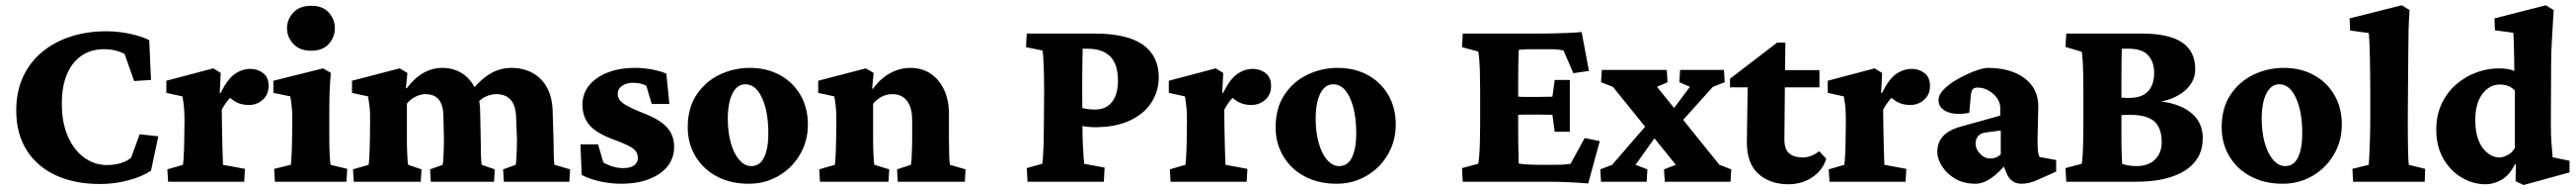

<svg xmlns="http://www.w3.org/2000/svg" viewBox="-20 -703 9989 735"><path d="M368.2 8.8Q269.5 8.8 196.3 -24.9Q123 -58.6 83 -122.6Q43 -186.5 43 -275.4Q43 -349.6 69.8 -406.7Q96.7 -463.9 144.5 -502.9Q192.4 -542 255.4 -562Q318.4 -582 392.6 -582Q438.5 -582 483.9 -572.3Q529.3 -562.5 558.6 -547.9L565.4 -393.6L500 -389.6L462.9 -495.1Q444.3 -503.9 424.8 -508.3Q405.3 -512.7 383.8 -512.7Q333 -512.7 296.4 -487.8Q259.8 -462.9 239.7 -416Q219.7 -369.1 219.7 -301.8Q219.7 -228.5 243.2 -175.3Q266.6 -122.1 306.6 -93.3Q346.7 -64.5 394.5 -64.5Q421.9 -64.5 446.3 -71.3Q470.7 -78.1 488.3 -92.8L521.5 -183.6L593.8 -175.8L565.4 -43Q535.2 -21.5 481 -6.3Q426.8 8.8 368.2 8.8Z M631.8 0 628.9 -47.9 689.5 -65.4Q690.4 -69.3 691.4 -85Q692.4 -100.6 693.4 -121.6Q694.3 -142.6 694.3 -161.1L695.3 -234.4Q695.3 -261.7 693.8 -281.7Q692.4 -301.8 687.5 -330.1L625 -343.8V-390.6L806.6 -438.5L835.9 -420.9L832 -343.8L835 -342.8Q862.3 -397.5 890.6 -417Q918.9 -436.5 951.2 -436.5Q978.5 -436.5 1000 -420.4Q1021.5 -404.3 1021.5 -370.1Q1021.5 -336.9 998.5 -316.9Q975.6 -296.9 945.3 -296.9Q919.9 -296.9 900.4 -305.7Q880.9 -314.5 856.4 -338.9L887.7 -336.9Q873 -327.1 860.8 -311.5Q848.6 -295.9 839.8 -278.3L840.8 -205.1Q841.8 -166 842.3 -136.2Q842.8 -106.4 843.8 -88.4Q844.7 -70.3 844.7 -65.4L929.7 -49.8L926.8 0Z M1045.9 0 1043 -49.8 1107.4 -65.4Q1108.4 -69.3 1109.4 -85Q1110.4 -100.6 1111.3 -121.1Q1112.3 -141.6 1112.3 -161.1L1113.3 -234.4Q1113.3 -262.7 1111.8 -282.7Q1110.4 -302.7 1105.5 -330.1L1040 -343.8V-390.6L1232.4 -438.5L1262.7 -420.9Q1259.8 -388.7 1258.3 -356.4Q1256.8 -324.2 1256.8 -284.2V-159.2Q1256.8 -131.8 1258.3 -102.5Q1259.8 -73.2 1261.7 -65.4L1326.2 -49.8L1323.2 0ZM1186.5 -506.8Q1141.6 -506.8 1117.2 -533.2Q1092.8 -559.6 1092.8 -593.8Q1092.8 -627.9 1117.2 -654.3Q1141.6 -680.7 1186.5 -680.7Q1231.4 -680.7 1254.9 -654.3Q1278.3 -627.9 1278.3 -593.8Q1278.3 -559.6 1254.9 -533.2Q1231.4 -506.8 1186.5 -506.8Z M1351.6 0 1348.6 -47.9 1409.2 -65.4Q1410.2 -69.3 1411.1 -85Q1412.1 -100.6 1413.1 -121.1Q1414.1 -141.6 1414.1 -161.1L1415 -234.4Q1415 -252 1414.6 -266.6Q1414.1 -281.2 1412.1 -296.4Q1410.2 -311.5 1407.2 -330.1L1344.7 -343.8V-390.6L1529.3 -438.5L1559.6 -420.9L1553.7 -362.3L1556.6 -361.3Q1587.9 -402.3 1622.6 -421.4Q1657.2 -440.4 1695.3 -440.4Q1735.4 -440.4 1768.1 -421.4Q1800.8 -402.3 1821.3 -363.3Q1841.8 -324.2 1841.8 -263.7L1843.8 -163.1Q1843.8 -131.8 1844.7 -102.1Q1845.7 -72.3 1847.7 -65.4L1898.4 -47.9L1895.5 0H1650.4L1647.5 -47.9L1696.3 -65.4Q1698.2 -76.2 1699.2 -93.8Q1700.2 -111.3 1700.7 -130.9Q1701.2 -150.4 1701.2 -164.1L1699.2 -251Q1699.2 -283.2 1690.4 -302.7Q1681.6 -322.3 1666 -330.6Q1650.4 -338.9 1628.9 -338.9Q1610.4 -338.9 1590.3 -328.6Q1570.3 -318.4 1557.6 -301.8V-159.2Q1557.6 -131.8 1559.1 -102.5Q1560.5 -73.2 1562.5 -65.4L1614.3 -47.9L1611.3 0ZM1933.6 0 1930.7 -47.9 1979.5 -65.4Q1981.4 -76.2 1982.4 -93.8Q1983.4 -111.3 1983.9 -130.9Q1984.4 -150.4 1984.4 -164.1L1981.4 -238.3Q1981.4 -275.4 1972.2 -297.4Q1962.9 -319.3 1945.3 -329.1Q1927.7 -338.9 1905.3 -338.9Q1884.8 -338.9 1864.7 -330.1Q1844.7 -321.3 1833 -305.7L1799.8 -340.8Q1835.9 -389.6 1876 -415Q1916 -440.4 1962.9 -440.4Q2009.8 -440.4 2046.4 -419.9Q2083 -399.4 2103 -359.9Q2123 -320.3 2123 -261.7L2126 -163.1Q2126 -131.8 2127 -102.1Q2127.9 -72.3 2129.9 -65.4L2190.4 -47.9L2187.5 0Z M2388.7 7.8Q2346.7 7.8 2305.2 -1.5Q2263.7 -10.7 2235.4 -26.4L2230.5 -144.5H2298.8L2319.3 -74.2Q2358.4 -52.7 2396.5 -52.7Q2424.8 -52.7 2439 -63.5Q2453.1 -74.2 2453.1 -91.8Q2453.1 -113.3 2436.5 -127Q2419.9 -140.6 2367.2 -160.2Q2294.9 -185.5 2266.6 -217.8Q2238.3 -250 2238.3 -297.9Q2238.3 -340.8 2264.2 -372.6Q2290 -404.3 2335.9 -422.4Q2381.8 -440.4 2442.4 -440.4Q2475.6 -440.4 2508.8 -434.1Q2542 -427.7 2563.5 -418L2575.2 -300.8H2506.8L2486.3 -370.1Q2476.6 -377 2461.9 -379.9Q2447.3 -382.8 2435.5 -382.8Q2409.2 -382.8 2392.1 -371.1Q2375 -359.4 2375 -339.8Q2375 -318.4 2396 -303.2Q2417 -288.1 2473.6 -265.6Q2538.1 -241.2 2565.9 -210.4Q2593.8 -179.7 2593.8 -134.8Q2593.8 -70.3 2537.1 -31.2Q2480.5 7.8 2388.7 7.8Z M2882.8 7.8Q2813.5 7.8 2760.3 -20Q2707 -47.9 2676.8 -97.7Q2646.5 -147.5 2646.5 -210.9Q2646.5 -285.2 2680.7 -336.4Q2714.8 -387.7 2770 -414.1Q2825.2 -440.4 2886.7 -440.4Q2953.1 -440.4 3003.9 -412.6Q3054.7 -384.8 3083.5 -335.4Q3112.3 -286.1 3112.3 -221.7Q3112.3 -157.2 3081.5 -105Q3050.8 -52.7 2998.5 -22.5Q2946.3 7.8 2882.8 7.8ZM2892.6 -60.5Q2915 -60.5 2929.2 -74.7Q2943.4 -88.9 2951.2 -117.7Q2959 -146.5 2959 -186.5Q2959 -271.5 2934.6 -324.2Q2910.2 -377 2870.1 -377Q2837.9 -377 2819.8 -341.3Q2801.8 -305.7 2801.8 -243.2Q2801.8 -192.4 2813.5 -150.4Q2825.2 -108.4 2846.2 -84.5Q2867.2 -60.5 2892.6 -60.5Z M3159.2 0 3156.2 -47.9 3216.8 -65.4Q3217.8 -69.3 3218.8 -84.5Q3219.7 -99.6 3220.7 -120.6Q3221.7 -141.6 3221.7 -161.1L3222.7 -234.4Q3222.7 -263.7 3221.2 -283.2Q3219.7 -302.7 3214.8 -330.1L3152.3 -343.8V-390.6L3336.9 -438.5L3367.2 -420.9L3361.3 -360.4L3364.3 -359.4Q3393.6 -399.4 3431.2 -419.9Q3468.8 -440.4 3509.8 -440.4Q3553.7 -440.4 3586.9 -418.9Q3620.1 -397.5 3639.6 -357.4Q3659.2 -317.4 3659.2 -261.7V-163.1Q3659.2 -130.9 3660.2 -102.1Q3661.1 -73.2 3663.1 -65.4L3723.6 -47.9L3720.7 0H3460.9L3458 -47.9L3511.7 -65.4Q3513.7 -76.2 3514.6 -93.8Q3515.6 -111.3 3516.1 -130.9Q3516.6 -150.4 3516.6 -164.1V-238.3Q3516.6 -274.4 3506.3 -296.4Q3496.1 -318.4 3479.5 -328.6Q3462.9 -338.9 3440.4 -338.9Q3418.9 -338.9 3399.9 -329.6Q3380.9 -320.3 3365.2 -301.8V-159.2Q3365.2 -130.9 3366.7 -102.1Q3368.2 -73.2 3370.1 -65.4L3427.7 -47.9L3424.8 0Z M3963.9 0 3960.9 -52.7 4020.5 -69.3Q4022.5 -73.2 4023.9 -95.2Q4025.4 -117.2 4026.4 -149.4Q4027.3 -181.6 4027.3 -216.8L4028.3 -360.4Q4028.3 -394.5 4027.3 -426.8Q4026.4 -459 4024.9 -481.4Q4023.4 -503.9 4021.5 -507.8L3958 -520.5L3960.9 -573.2H4222.7Q4350.6 -573.2 4411.6 -529.8Q4472.7 -486.3 4472.7 -404.3Q4472.7 -350.6 4444.3 -306.6Q4416 -262.7 4360.8 -236.8Q4305.7 -210.9 4224.6 -210.9Q4210 -210.9 4193.8 -212.9Q4177.7 -214.8 4163.1 -217.8V-290Q4170.9 -286.1 4187 -282.7Q4203.1 -279.3 4225.6 -279.3Q4268.6 -279.3 4291.5 -308.6Q4314.5 -337.9 4314.5 -390.6Q4314.5 -455.1 4284.2 -484.9Q4253.9 -514.6 4196.3 -514.6H4177.7Q4177.7 -506.8 4177.2 -488.8Q4176.8 -470.7 4176.3 -439.5Q4175.8 -408.2 4175.8 -360.4L4176.8 -216.8Q4176.8 -181.6 4178.2 -149.4Q4179.7 -117.2 4181.2 -95.7Q4182.6 -74.2 4183.6 -69.3L4262.7 -54.7L4259.8 0Z M4518.6 0 4515.6 -47.9 4576.2 -65.4Q4577.1 -69.3 4578.1 -85Q4579.1 -100.6 4580.1 -121.6Q4581.1 -142.6 4581.1 -161.1L4582 -234.4Q4582 -261.7 4580.6 -281.7Q4579.1 -301.8 4574.2 -330.1L4511.7 -343.8V-390.6L4693.4 -438.5L4722.7 -420.9L4718.8 -343.8L4721.7 -342.8Q4749 -397.5 4777.3 -417Q4805.7 -436.5 4837.9 -436.5Q4865.2 -436.5 4886.7 -420.4Q4908.2 -404.3 4908.2 -370.1Q4908.2 -336.9 4885.3 -316.9Q4862.3 -296.9 4832 -296.9Q4806.6 -296.9 4787.1 -305.7Q4767.6 -314.5 4743.2 -338.9L4774.4 -336.9Q4759.8 -327.1 4747.6 -311.5Q4735.4 -295.9 4726.6 -278.3L4727.5 -205.1Q4728.5 -166 4729 -136.2Q4729.5 -106.4 4730.5 -88.4Q4731.4 -70.3 4731.4 -65.4L4816.4 -49.8L4813.5 0Z M5162.1 7.8Q5092.8 7.8 5039.6 -20Q4986.3 -47.9 4956.1 -97.7Q4925.8 -147.5 4925.8 -210.9Q4925.8 -285.2 4960 -336.4Q4994.1 -387.7 5049.3 -414.1Q5104.5 -440.4 5166 -440.4Q5232.4 -440.4 5283.2 -412.6Q5334 -384.8 5362.8 -335.4Q5391.6 -286.1 5391.6 -221.7Q5391.6 -157.2 5360.8 -105Q5330.1 -52.7 5277.8 -22.5Q5225.6 7.8 5162.1 7.8ZM5171.9 -60.5Q5194.3 -60.5 5208.5 -74.7Q5222.7 -88.9 5230.5 -117.7Q5238.3 -146.5 5238.3 -186.5Q5238.3 -271.5 5213.9 -324.2Q5189.5 -377 5149.4 -377Q5117.2 -377 5099.1 -341.3Q5081.1 -305.7 5081.1 -243.2Q5081.1 -192.4 5092.8 -150.4Q5104.5 -108.4 5125.5 -84.5Q5146.5 -60.5 5171.9 -60.5Z M6137.7 6.8Q6108.4 3.9 6064.9 2Q6021.5 0 5988.3 0H5651.4L5648.4 -52.7L5710.9 -69.3Q5712.9 -74.2 5714.8 -95.7Q5716.8 -117.2 5717.8 -150.4Q5718.8 -183.6 5718.8 -221.7V-351.6Q5718.8 -390.6 5717.8 -424.3Q5716.8 -458 5714.8 -479Q5712.9 -500 5710.9 -503.9L5648.4 -520.5L5651.4 -573.2H5947.3Q5968.8 -573.2 6000.5 -573.7Q6032.2 -574.2 6062.5 -575.7Q6092.8 -577.1 6112.3 -579.1L6140.6 -428.7L6080.1 -419.9L6042 -507.8Q6027.3 -510.7 6017.1 -511.7Q6006.8 -512.7 5995.1 -512.7H5933.6Q5915 -512.7 5896.5 -512.2Q5877.9 -511.7 5868.2 -509.8Q5868.2 -501 5867.7 -485.8Q5867.2 -470.7 5866.7 -446.3Q5866.2 -421.9 5866.2 -386.7V-200.2Q5866.2 -165 5866.7 -139.2Q5867.2 -113.3 5867.7 -96.7Q5868.2 -80.1 5868.2 -70.3Q5887.7 -67.4 5908.2 -66.4Q5928.7 -65.4 5961.9 -65.4H6000Q6025.4 -65.4 6037.1 -65.9Q6048.8 -66.4 6054.7 -67.4Q6060.5 -68.4 6069.3 -69.3L6124 -168.9L6182.6 -157.2ZM6007.8 -193.4 5999 -258.8Q5992.2 -258.8 5976.1 -259.3Q5960 -259.8 5940.4 -259.8H5895.5Q5877 -259.8 5862.3 -258.8Q5847.7 -257.8 5842.8 -256.8V-332Q5847.7 -331.1 5862.3 -329.6Q5877 -328.1 5895.5 -328.1H5940.4Q5960 -328.1 5976.1 -328.6Q5992.2 -329.1 5999 -329.1L6007.8 -393.6H6066.4V-193.4Z M6689.5 0H6434.6L6431.6 -47.9L6477.5 -65.4L6394.5 -168L6358.4 -212.9L6233.4 -367.2L6187.5 -384.8L6190.4 -432.6H6442.4L6445.3 -384.8L6404.3 -367.2L6470.7 -285.2L6505.9 -239.3L6646.5 -65.4L6692.4 -47.9ZM6532.2 -367.2 6491.2 -384.8 6494.1 -432.6H6664.1L6667 -384.8L6621.1 -367.2L6505.9 -239.3L6394.5 -168L6321.3 -65.4L6367.2 -47.9L6364.3 0H6187.5L6184.6 -47.9L6230.5 -65.4L6358.4 -212.9L6470.7 -285.2Z M7060.5 -88.9Q7046.9 -43.9 7006.3 -17.1Q6965.8 9.8 6914.1 9.8Q6842.8 9.8 6797.9 -30.3Q6752.9 -70.3 6752.9 -152.3L6755.9 -365.2H6687.5V-398.4L6870.1 -538.1H6902.3L6900.4 -391.6L6898.4 -163.1Q6898.4 -125 6917.5 -109.4Q6936.5 -93.8 6969.7 -93.8Q6986.3 -93.8 7003.4 -100.6Q7020.5 -107.4 7033.2 -118.2ZM6852.5 -365.2V-431.6H7034.2V-365.2Z M7073.2 0 7070.3 -47.9 7130.9 -65.4Q7131.8 -69.3 7132.8 -85Q7133.8 -100.6 7134.8 -121.6Q7135.7 -142.6 7135.7 -161.1L7136.7 -234.4Q7136.7 -261.7 7135.3 -281.7Q7133.8 -301.8 7128.9 -330.1L7066.4 -343.8V-390.6L7248 -438.5L7277.3 -420.9L7273.4 -343.8L7276.4 -342.8Q7303.7 -397.5 7332 -417Q7360.4 -436.5 7392.6 -436.5Q7419.9 -436.5 7441.4 -420.4Q7462.9 -404.3 7462.9 -370.1Q7462.9 -336.9 7439.9 -316.9Q7417 -296.9 7386.7 -296.9Q7361.3 -296.9 7341.8 -305.7Q7322.3 -314.5 7297.9 -338.9L7329.1 -336.9Q7314.5 -327.1 7302.2 -311.5Q7290 -295.9 7281.2 -278.3L7282.2 -205.1Q7283.2 -166 7283.7 -136.2Q7284.2 -106.4 7285.2 -88.4Q7286.1 -70.3 7286.1 -65.4L7371.1 -49.8L7368.2 0Z M7639.6 7.8Q7592.8 7.8 7559.6 -12.2Q7526.4 -32.2 7508.8 -61Q7491.2 -89.8 7491.2 -114.3Q7491.2 -151.4 7513.2 -175.8Q7535.2 -200.2 7581.1 -212.9L7735.4 -255.9V-285.2Q7735.4 -305.7 7723.1 -323.2Q7710.9 -340.8 7690.4 -352.5Q7669.9 -364.3 7647.5 -364.3Q7633.8 -364.3 7628.4 -357.4Q7623 -350.6 7621.1 -333L7615.2 -266.6Q7562.5 -256.8 7529.3 -270.5Q7496.1 -284.2 7496.1 -316.4Q7496.1 -336.9 7517.1 -357.9Q7538.1 -378.9 7569.3 -396.5Q7600.6 -414.1 7631.8 -426.3Q7663.1 -438.5 7684.6 -440.4Q7776.4 -440.4 7829.6 -400.4Q7882.8 -360.4 7882.8 -291L7879.9 -165Q7879.9 -134.8 7881.3 -120.1Q7882.8 -105.5 7887.7 -95.7L7952.1 -84V-39.1L7883.8 -8.8Q7865.2 0 7849.1 3.9Q7833 7.8 7817.4 7.8Q7776.4 7.8 7759.8 -33.2L7740.2 -80.1L7762.7 -75.2Q7733.4 -37.1 7701.2 -14.6Q7668.9 7.8 7639.6 7.8ZM7697.3 -89.8Q7708 -89.8 7718.3 -93.8Q7728.5 -97.7 7737.3 -105.5V-198.2L7685.5 -191.4Q7661.1 -189.5 7650.4 -177.7Q7639.6 -166 7639.6 -147.5Q7639.6 -126 7657.2 -107.9Q7674.8 -89.8 7697.3 -89.8Z M8050.8 -69.3Q8053.7 -75.2 8055.7 -119.1Q8057.6 -163.1 8057.6 -221.7V-351.6Q8057.6 -410.2 8055.7 -454.1Q8053.7 -498 8050.8 -502.9L7988.3 -521.5L7991.2 -573.2H8283.2Q8388.7 -573.2 8439.9 -539.1Q8491.2 -504.9 8491.2 -435.5Q8491.2 -381.8 8442.9 -345.7Q8394.5 -309.6 8315.4 -304.7L8326.2 -313.5Q8418.9 -308.6 8469.7 -271Q8520.5 -233.4 8520.5 -168.9Q8520.5 -87.9 8452.6 -43.9Q8384.8 0 8261.7 0H7991.2L7988.3 -52.7ZM8205.1 -172.9Q8205.1 -134.8 8206.1 -107.9Q8207 -81.1 8208 -69.3Q8216.8 -65.4 8232.4 -63Q8248 -60.5 8262.7 -60.5Q8309.6 -60.5 8335.4 -85.9Q8361.3 -111.3 8361.3 -153.3Q8361.3 -208 8332.5 -233.4Q8303.7 -258.8 8239.3 -258.8Q8227.5 -258.8 8215.8 -258.3Q8204.1 -257.8 8190.4 -255.9V-326.2Q8205.1 -325.2 8214.8 -324.7Q8224.6 -324.2 8234.4 -324.2Q8284.2 -324.2 8308.1 -349.6Q8332 -375 8332 -420.9Q8332 -463.9 8308.6 -489.3Q8285.2 -514.6 8233.4 -514.6H8207Q8206.1 -505.9 8205.6 -474.1Q8205.1 -442.4 8205.1 -398.4Z M8830.1 7.8Q8760.7 7.8 8707.5 -20Q8654.3 -47.9 8624 -97.7Q8593.8 -147.5 8593.8 -210.9Q8593.8 -285.2 8627.9 -336.4Q8662.1 -387.7 8717.3 -414.1Q8772.5 -440.4 8834 -440.4Q8900.4 -440.4 8951.2 -412.6Q9002 -384.8 9030.8 -335.4Q9059.6 -286.1 9059.6 -221.7Q9059.6 -157.2 9028.8 -105Q8998 -52.7 8945.8 -22.5Q8893.6 7.8 8830.1 7.8ZM8839.8 -60.5Q8862.3 -60.5 8876.5 -74.7Q8890.6 -88.9 8898.4 -117.7Q8906.2 -146.5 8906.2 -186.5Q8906.2 -271.5 8881.8 -324.2Q8857.4 -377 8817.4 -377Q8785.2 -377 8767.1 -341.3Q8749 -305.7 8749 -243.2Q8749 -192.4 8760.7 -150.4Q8772.5 -108.4 8793.5 -84.5Q8814.5 -60.5 8839.8 -60.5Z M9103.5 0 9100.6 -49.8 9164.1 -65.4Q9165 -78.1 9166.5 -106.9Q9168 -135.7 9168.9 -168.9Q9169.9 -202.1 9169.9 -227.5V-352.5Q9169.9 -384.8 9169.4 -416.5Q9168.9 -448.2 9168.5 -477.5Q9168 -506.8 9167 -531.7Q9166 -556.6 9164.1 -575.2L9091.8 -585L9089.8 -631.8L9292 -682.6L9322.3 -664.1Q9319.3 -624 9318.4 -585.4Q9317.4 -546.9 9317.4 -499Q9317.4 -451.2 9316.4 -379.9L9315.4 -241.2Q9315.4 -169.9 9316.4 -123Q9317.4 -76.2 9319.3 -65.4L9382.8 -49.8L9380.9 0Z M9764.6 12.7 9733.4 -2 9734.4 -66.4 9731.4 -68.4Q9709 -24.4 9678.7 -7.3Q9648.4 9.8 9617.2 9.8Q9567.4 9.8 9523.4 -16.6Q9479.5 -43 9452.6 -90.3Q9425.8 -137.7 9425.8 -201.2Q9425.8 -256.8 9446.3 -300.8Q9466.8 -344.7 9502 -375.5Q9537.1 -406.2 9580.6 -422.4Q9624 -438.5 9668.9 -438.5Q9685.5 -438.5 9701.7 -436Q9717.8 -433.6 9728.5 -428.7Q9728.5 -448.2 9728 -469.7Q9727.5 -491.2 9727.1 -511.2Q9726.6 -531.2 9726.1 -548.3Q9725.6 -565.4 9724.6 -576.2L9653.3 -585.9L9651.4 -631.8L9850.6 -682.6L9880.9 -664.1Q9877.9 -603.5 9874.5 -554.2Q9871.1 -504.9 9871.1 -450.2L9870.1 -222.7Q9870.1 -176.8 9872.6 -148.9Q9875 -121.1 9877 -94.7L9942.4 -81.1V-36.1ZM9671.9 -93.8Q9682.6 -93.8 9701.2 -102.5Q9719.7 -111.3 9730.5 -130.9V-352.5Q9718.8 -365.2 9704.1 -370.6Q9689.5 -376 9672.9 -376Q9631.8 -376 9604.5 -339.4Q9577.1 -302.7 9577.1 -239.3Q9577.1 -168.9 9605.5 -131.3Q9633.8 -93.8 9671.9 -93.8Z"/></svg>

Font: Crimson Pro ExtraBold
Style: Regular
Weight: 800
Designer: Jacques Le Bailly
Foundry: Baron von Fonthausen
Version: Version 1.003